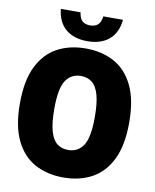

<svg xmlns="http://www.w3.org/2000/svg" viewBox="-101 -1027 901 1114"><g transform="rotate(10 349.0 -470.5)"><path d="M349 10Q254 10 181.5 -29.2Q109 -68.5 68 -152.2Q27 -236 27 -370Q27 -504 68 -587.8Q109 -671.5 181.5 -710.8Q254 -750 349 -750Q444 -750 516.5 -710.8Q589 -671.5 630 -587.8Q671 -504 671 -370Q671 -236 630 -152.2Q589 -68.5 516.5 -29.2Q444 10 349 10ZM349 -152Q407 -152 438 -199.5Q469 -247 469 -366Q469 -449.5 455 -498Q441 -546.5 414.2 -567.2Q387.5 -588 349 -588Q291.5 -588 260.2 -540.8Q229 -493.5 229 -374Q229 -290.5 243 -242Q257 -193.5 283.8 -172.8Q310.5 -152 349 -152ZM349 -793Q269 -793 221.2 -833.8Q173.5 -874.5 166 -951H282Q286.5 -916 303.2 -901Q320 -886 349 -886Q378.5 -886 395 -901Q411.5 -916 416 -951H532Q524.5 -874.5 477 -833.8Q429.5 -793 349 -793Z"/></g></svg>

Font: Encode Sans Condensed Condensed Black
Style: Regular
Weight: 900
Width: 3
Designer: Multiple Designers
Foundry: Impallari Type
Version: Version 3.000; ttfautohint (v1.8.3) -l 8 -r 50 -G 200 -x 14 